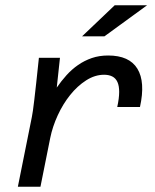

<svg xmlns="http://www.w3.org/2000/svg" viewBox="-20 -710 590 730"><path d="M101.1 -265.1Q103 -274.4 105.2 -289.6Q107.4 -304.7 110.4 -330.3Q113.3 -356 117.7 -394.8Q122.1 -433.6 127.9 -490.2H208L195.8 -377Q212.9 -401.9 232.9 -424.1Q252.9 -446.3 276.9 -462.9Q300.8 -479.5 329.1 -489.3Q357.4 -499 391.1 -499Q471.7 -499 502.4 -448.7Q533.2 -398.4 512.2 -303.2H425.8Q433.1 -336.9 433.1 -360.4Q433.1 -383.8 426.5 -398.2Q419.9 -412.6 407 -419.2Q394 -425.8 376 -425.8Q340.8 -425.8 307.6 -404.5Q274.4 -383.3 246.8 -348.9Q219.2 -314.5 199.5 -271.5Q179.7 -228.5 170.9 -185.1L133.8 0H47.9ZM539.1 -689.9 377 -571.8H292L416 -689.9ZM0 -490.2Z"/></svg>

Font: Code New Roman
Style: Italic
Weight: 400
Italic angle: -11°
Monospace: yes
Designer: Sam Radian
Foundry: Code New Roman
Version: Version 1.508 October 19, 2014